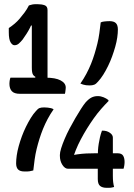

<svg xmlns="http://www.w3.org/2000/svg" viewBox="-20 -810 640 917"><path d="M364 -411Q380 -434 392.5 -457.5Q405 -481 414.5 -504.5Q424 -528 431.5 -552.5Q439 -577 445 -601.5Q451 -626 454.5 -651.5Q458 -677 461 -703Q465 -705 469.5 -706Q474 -707 479 -707.5Q484 -708 490 -708.5Q496 -709 503 -709Q524 -709 533.5 -699.5Q543 -690 543 -669Q543 -652 540 -631Q537 -610 530.5 -587Q524 -564 515.5 -540.5Q507 -517 496 -494.5Q485 -472 473 -453Q461 -434 448 -420Q439 -409 430 -405.5Q421 -402 408 -402Q399 -402 391 -403Q383 -404 377 -406Q371 -408 364 -411ZM236 -288Q220 -265 207.5 -241.5Q195 -218 185.5 -194.5Q176 -171 168.5 -147Q161 -123 155 -98.5Q149 -74 145.5 -48.5Q142 -23 139 4Q135 5 130.5 6Q126 7 121 8Q116 9 110 9Q104 9 97 9Q76 9 66.5 -0.5Q57 -10 57 -30Q57 -47 60 -68Q63 -89 69.5 -112.5Q76 -136 84.5 -159Q93 -182 104 -204.5Q115 -227 127 -246.5Q139 -266 152 -280Q161 -291 169 -294Q177 -297 191 -297Q200 -297 208 -296Q216 -295 223 -293.5Q230 -292 236 -288ZM30 -439H199Q245 -439 269.5 -426Q294 -413 294 -392Q294 -389 293.5 -384.5Q293 -380 292.5 -376Q292 -372 291.5 -368.5Q291 -365 290 -362H75Q48 -362 36.5 -374.5Q25 -387 25 -410Q25 -415 25.5 -419Q26 -423 26.5 -426.5Q27 -430 28 -433.5Q29 -437 30 -439ZM207 -416H144L149 -443Q142 -447 138.5 -452Q135 -457 133.5 -465.5Q132 -474 132 -487Q132 -496 132 -516.5Q132 -537 132 -564Q132 -591 132 -619Q132 -647 132 -672Q132 -697 132 -714L145 -688H115L137 -709Q131 -693 123.5 -678Q116 -663 107 -649Q98 -635 88 -621Q79 -610 70 -602Q61 -594 49 -594Q39 -594 30.5 -608Q22 -622 22 -656V-676Q37 -686 50 -697Q63 -708 74 -721Q86 -735 97.5 -750.5Q109 -766 118 -784Q122 -785 126.5 -786.5Q131 -788 136.5 -789Q142 -790 147.5 -790Q153 -790 159 -790Q179 -790 193 -785Q207 -780 207 -762Q207 -755 207 -729Q207 -703 207 -667Q207 -631 207 -591.5Q207 -552 207 -515.5Q207 -479 207 -452.5Q207 -426 207 -416ZM525 83Q521 84 517 85Q513 86 509 86.5Q505 87 500 87Q495 87 489 87Q469 87 458 78Q447 69 447 45V-61Q447 -77 448 -92.5Q449 -108 451.5 -123.5Q454 -139 457.5 -154.5Q461 -170 467 -186H471Q490 -186 504.5 -176Q519 -166 519 -153V29Q519 47 520.5 59.5Q522 72 525 83ZM570 -4H305Q290 -4 278 -22.5Q266 -41 266 -66V-70Q266 -82 272 -101.5Q278 -121 288.5 -146Q299 -171 312.5 -196.5Q326 -222 340 -246Q354 -270 366.5 -289.5Q379 -309 388 -320Q403 -337 416.5 -344Q430 -351 447 -351Q455 -351 461.5 -349.5Q468 -348 474.5 -345.5Q481 -343 487 -339.5Q493 -336 498 -332V-327Q481 -310 463 -289.5Q445 -269 428 -245Q411 -221 395.5 -196Q380 -171 366 -144.5Q352 -118 342 -93Q332 -68 325 -44L334 -102V-46L304 -64Q329 -70 350.5 -73Q372 -76 392.5 -77Q413 -78 435 -78H541Q561 -78 568 -66.5Q575 -55 575 -36Q575 -31 574.5 -27Q574 -23 573.5 -19Q573 -15 572 -11.5Q571 -8 570 -4Z"/></svg>

Font: Recursive Monospace Casual
Style: Regular
Weight: 400
Version: Version 1.047